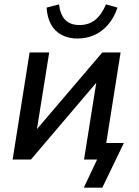

<svg xmlns="http://www.w3.org/2000/svg" viewBox="-20 -733 639 882"><path d="M365 129 426 0H366L379 -76H549L450 129ZM38 0 116 -492H206L144 -104H119L450 -492H534L456 0H366L428 -389H453L122 0ZM336 -556Q295 -556 263.5 -572.5Q232 -589 214.5 -620.5Q197 -652 194 -698L251 -713Q257 -665 280 -641.5Q303 -618 345 -618Q387 -618 416.5 -641Q446 -664 467 -713L520 -698Q503 -650 475.5 -618.5Q448 -587 412.5 -571.5Q377 -556 336 -556Z"/></svg>

Font: Nunito Sans 10pt SemiCondensed SemiBold
Style: Italic
Weight: 600
Width: 4
Italic angle: -9°
Designer: Vernon Adams
Foundry: Vernon Adams
Version: Version 3.101;gftools[0.9.27]